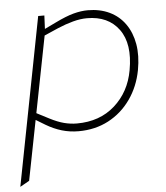

<svg xmlns="http://www.w3.org/2000/svg" viewBox="-52 -542 696 805"><g transform="rotate(-5 296.5 -139.5)"><path d="M265 6Q228 6 194.5 -4Q161 -14 129 -33L81 -62L87 -89L147 -58Q180 -41 207 -34Q234 -27 261 -27Q357 -27 420.5 -83.5Q484 -140 500 -230Q520 -340 475 -401.5Q430 -463 341 -463Q313 -463 281.5 -454.5Q250 -446 217 -432L153 -404L154 -430L208 -456Q255 -479 287 -487.5Q319 -496 347 -496Q398 -496 438 -477Q478 -458 503.5 -422Q529 -386 537.5 -337Q546 -288 535 -228Q522 -159 484.5 -106Q447 -53 391 -23.5Q335 6 265 6ZM1 217 138 -490H164L161 -424L160 -417L40 195Z"/></g></svg>

Font: REM Thin
Style: Italic
Weight: 250
Italic angle: -11°
Designer: Octavio Pardo
Foundry: Ashler Design
Version: Version 1.005;gftools[0.9.28]